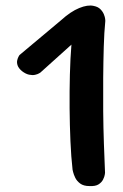

<svg xmlns="http://www.w3.org/2000/svg" viewBox="-20 -663 434 680"><path d="M297 -4Q276 -4 264 -13Q252 -22 246.5 -33.5Q241 -45 239 -53.5Q237 -62 237 -62Q232 -106 229.5 -162.5Q227 -219 226.5 -279.5Q226 -340 227.5 -398.5Q229 -457 233 -505L123 -406Q123 -406 118 -403Q113 -400 104 -398Q95 -396 83 -398.5Q71 -401 58 -411Q46 -421 42.5 -431Q39 -441 41 -449.5Q43 -458 46 -463Q49 -468 49 -468L197 -592Q230 -622 260.5 -634.5Q291 -647 312 -642Q327 -639 335.5 -630.5Q344 -622 348 -612Q352 -602 352.5 -595.5Q353 -589 353 -589Q349 -549 347.5 -497.5Q346 -446 345.5 -387.5Q345 -329 345.5 -269.5Q346 -210 348 -154Q350 -98 352 -51Q352 -51 351 -44Q350 -37 345 -27Q340 -17 329 -10Q318 -3 297 -4Z"/></svg>

Font: Sour Gummy Black Medium
Style: Regular
Weight: 500
Version: Version 1.000